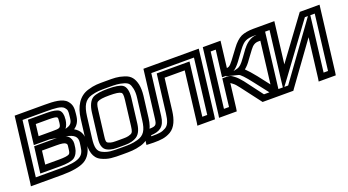

<svg xmlns="http://www.w3.org/2000/svg" viewBox="-45 -954 2583 1425"><g transform="rotate(-20 1246.5 -242.0)"><path d="M515 -349 517 -366C523 -414 519 -440 495 -468C463 -506 391 -509 322 -509H110H85L82 -484L23 0L19 25H44H263C345 25 408 14 445 -7C485 -29 511 -75 517 -128L521 -157C526 -203 506 -240 465 -263C491 -280 510 -307 515 -349ZM305 -305H200L211 -397H313C352 -397 370 -394 377 -389C382 -385 383 -379 380 -358V-352C374 -306 372 -305 305 -305ZM376 -131C373 -111 370 -105 362 -100C351 -94 327 -90 283 -90H174L187 -196H301C342 -196 362 -192 371 -185C380 -178 381 -174 380 -163L376 -131ZM426 -131 430 -163C432 -186 423 -211 406 -225C401 -229 395 -232 388 -235C454 -223 476 -200 471 -157L467 -128C462 -85 450 -64 424 -49C396 -33 347 -25 270 -25H76L129 -459H316C383 -459 435 -457 455 -434C471 -415 472 -407 467 -366L465 -349C461 -310 445 -298 406 -288C418 -303 426 -323 430 -352V-358C434 -388 428 -416 411 -429C396 -441 362 -447 319 -447H192H167L164 -422L147 -280L144 -255H169H268L323 -246C318 -246 312 -246 307 -246H168H143L140 -221L120 -65L117 -40H142H276C325 -40 363 -46 384 -58C406 -72 422 -101 426 -131Z M1034 -321C1038 -355 1037 -386 1032 -410C1021 -457 1001 -489 951 -504C901 -520 873 -519 810 -519C747 -519 719 -520 666 -504C589 -482 549 -410 538 -321L517 -153C508 -78 521 -17 574 9C626 35 666 35 742 35C803 35 835 35 886 21C962 0 1003 -66 1013 -153L1034 -321ZM984 -321 963 -153C954 -77 932 -42 878 -27C834 -15 810 -15 748 -15C672 -15 644 -15 601 -36C566 -53 559 -86 567 -153L588 -321C598 -400 620 -441 675 -457C720 -469 741 -469 804 -469C867 -469 888 -469 930 -457C966 -446 974 -433 983 -394C987 -374 988 -351 984 -321ZM870 -140C865 -103 861 -91 845 -84C818 -73 804 -74 756 -74C708 -74 693 -73 669 -84C654 -91 653 -103 658 -140L682 -336C687 -377 693 -392 704 -397C719 -406 747 -410 797 -410C846 -410 874 -406 887 -397C896 -392 899 -377 894 -336L870 -140ZM920 -140 944 -336C950 -385 942 -425 917 -441C897 -454 856 -460 803 -460C750 -460 708 -454 684 -441C656 -425 638 -385 632 -336L608 -140C602 -97 607 -56 643 -39C677 -23 703 -24 749 -24C796 -24 822 -23 859 -39C900 -56 914 -97 920 -140Z M940 -50 933 6 930 30 954 31 986 32H987C1043 32 1080 29 1122 5C1168 -22 1188 -79 1196 -141L1227 -393H1386L1338 0L1334 25H1359H1448H1473L1477 0L1536 -484L1539 -509H1514H1127H1102L1099 -484L1056 -134C1049 -77 1042 -75 968 -75H943L940 -50ZM987 -26C1055 -29 1096 -52 1106 -134L1146 -459H1483L1430 -25H1391L1439 -418L1442 -443H1417H1208H1183L1180 -418L1146 -141C1139 -85 1128 -54 1101 -38C1070 -20 1047 -18 993 -18H986L987 -26Z M1530 25H1620H1645L1649 0L1672 -189C1674 -187 1679 -184 1687 -178C1700 -169 1713 -155 1729 -133L1843 17L1849 25H1860H1971H2028L1995 -17L1879 -167C1851 -202 1827 -229 1808 -247C1826 -261 1844 -281 1860 -305L1906 -367C1928 -397 1947 -408 1974 -408H1993H2018L2021 -433L2027 -484L2030 -509H2005H1971C1932 -509 1898 -503 1873 -492C1848 -480 1821 -455 1797 -422L1738 -343C1722 -322 1712 -312 1703 -307C1698 -305 1693 -303 1686 -302L1708 -484L1711 -509H1686H1596H1571L1568 -484L1509 0L1505 25H1530ZM1724 -264C1741 -274 1760 -293 1778 -317L1836 -396C1857 -424 1873 -439 1890 -447C1907 -455 1930 -459 1965 -459H1974V-458C1934 -456 1895 -431 1867 -393H1866L1821 -331L1820 -330C1794 -293 1776 -277 1757 -272L1724 -264ZM1562 -25 1615 -459H1655L1632 -275L1629 -250H1654C1657 -250 1660 -250 1663 -250L1656 -248L1751 -224C1763 -221 1791 -193 1837 -133L1921 -25H1878L1771 -167C1753 -189 1736 -208 1719 -220C1708 -228 1700 -235 1690 -238C1680 -242 1669 -242 1653 -242H1628L1625 -217L1602 -25H1562Z M2100 13 2334 -310 2296 0 2292 25H2317H2402H2427L2431 0L2490 -484L2493 -509H2468H2351H2337L2328 -497L2096 -182L2133 -484L2136 -509H2111H2026H2001L1998 -484L1939 0L1935 25H1960H2077H2092L2100 13ZM2402 -459H2437L2384 -25H2349L2395 -400L2402 -459ZM2027 -25H1992L2045 -459H2080L2035 -93L2027 -25ZM2069 -25H2039L2080 -80L2359 -459H2383L2350 -413L2069 -25Z"/></g></svg>

Font: Gamestation Display Outline
Style: Italic
Weight: 400
Designer: Jonas Hecksher
Foundry: Jonas Hecksher, Playtypeª, e-types AS
Version: Version 1.003